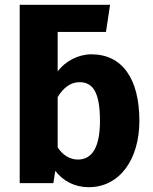

<svg xmlns="http://www.w3.org/2000/svg" viewBox="-20 -762 637 799"><path d="M360 -536C307 -536 252 -508 220 -465V-629H421L438 -742H62V0H202L210 -51C243 -8 292 17 349 17C479 17 560 -100 560 -259C560 -434 489 -536 360 -536ZM304 -98C271 -98 240 -117 220 -149V-358C245 -399 275 -420 311 -420C366 -420 396 -379 396 -259C396 -152 365 -98 304 -98Z"/></svg>

Font: Fira Sans
Style: Bold
Weight: 700
Designer: Carrois Corporate & Edenspiekermann AG
Foundry: Carrois Corporate GbR & Edenspiekermann AG
Version: Version 4.203